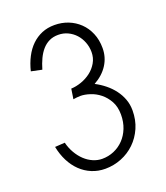

<svg xmlns="http://www.w3.org/2000/svg" viewBox="-128 -766 745 864"><g transform="rotate(-20 244.0 -334.5)"><path d="M62.5 -518.1Q71.3 -554.2 86.7 -583.7Q102.1 -613.3 123.5 -634Q145 -654.8 172.4 -666.3Q199.7 -677.7 232.9 -677.7Q267.6 -677.7 298.1 -665.8Q328.6 -653.8 351.8 -631.6Q375 -609.4 388.4 -577.6Q401.9 -545.9 401.9 -506.3Q401.9 -462.4 378.9 -426.5Q356 -390.6 313 -366.7Q338.4 -353.5 360.1 -335.9Q381.8 -318.4 397.9 -296.9Q414.1 -275.4 423.3 -250.5Q432.6 -225.6 432.6 -196.8Q432.6 -150.9 416 -113Q399.4 -75.2 371.3 -48.1Q343.3 -21 306.2 -6.1Q269 8.8 228.5 8.8Q193.8 8.8 164.1 -3.7Q134.3 -16.1 111.1 -38.6Q87.9 -61 72 -92.3Q56.2 -123.5 48.8 -161.1L96.2 -164.1Q103 -136.7 116.5 -113.5Q129.9 -90.3 147.7 -73.5Q165.5 -56.6 187 -47.4Q208.5 -38.1 230.5 -38.1Q260.7 -38.1 287.4 -49.6Q314 -61 334 -81.8Q354 -102.5 365.7 -131.8Q377.4 -161.1 377.4 -196.8Q377.4 -233.9 362.8 -260.5Q348.1 -287.1 326.4 -304.4Q304.7 -321.8 279.5 -329.8Q254.4 -337.9 233.9 -337.9Q225.6 -337.9 216.8 -336.9Q208 -335.9 199.7 -334.5L207 -382.8Q231 -383.8 256.1 -392.6Q281.2 -401.4 302 -417.2Q322.8 -433.1 335.9 -455.8Q349.1 -478.5 349.1 -506.3Q349.1 -531.2 340.3 -554Q331.5 -576.7 316.2 -593.5Q300.8 -610.4 279.8 -620.4Q258.8 -630.4 233.9 -630.4Q209.5 -630.4 190.7 -621.3Q171.9 -612.3 157.5 -595.9Q143.1 -579.6 132.3 -556.9Q121.6 -534.2 113.8 -507.3Z"/></g></svg>

Font: SaysetthaMai
Style: Regular
Weight: 400
Designer: John M. Durdin
Foundry: Lao Script for Windows
Version: Version 1.101